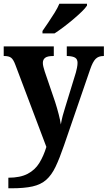

<svg xmlns="http://www.w3.org/2000/svg" viewBox="-20 -786 580 1035"><path d="M25 172Q89 172 129 151Q169 130 192 92.5Q215 55 230 6L63 -436Q52 -466 39.5 -475Q27 -484 4 -484H0V-536H270V-484H266Q236 -484 223.5 -474.5Q211 -465 211 -447Q211 -437 214 -425.5Q217 -414 221 -401L277 -237Q288 -203 296.5 -169.5Q305 -136 308 -115Q312 -139 318 -162Q324 -185 331 -206L389 -395Q392 -405 395 -420.5Q398 -436 398 -447Q398 -467 385 -475Q372 -483 344 -484H340V-536H540V-484H537Q511 -484 495.5 -468.5Q480 -453 466 -412L325 -2Q301 68 279.5 113Q258 158 229 183.5Q200 209 155.5 219Q111 229 41 229H25ZM209 -619Q223 -639 240.5 -665Q258 -691 274.5 -717.5Q291 -744 300 -766H449V-756Q441 -743 421 -723.5Q401 -704 375 -682Q349 -660 322.5 -640Q296 -620 274 -606H209Z"/></svg>

Font: Noto Serif Devanagari SemiCondensed
Style: Bold
Weight: 700
Width: 4
Designer: Universal Thirst, Indian Type Foundry and the Monotype Design Team
Foundry: Monotype Imaging Inc.
Version: Version 2.004; ttfautohint (v1.8.4.7-5d5b)